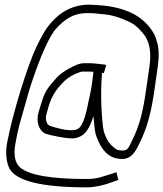

<svg xmlns="http://www.w3.org/2000/svg" viewBox="-20 -675 703 826"><path d="M382 -366 376 -317C372 -285 364 -256 358 -225C347 -169 334 -135 319 -123C306 -113 281 -112 244 -120C232 -123 189 -132 185 -141C178 -152 176 -164 178 -177C194 -239 204 -269 244 -313C259 -330 279 -346 306 -358C320 -364 330 -367 335 -367H360C367 -367 373 -367 382 -366ZM423 -398 386 -402C378 -403 372 -403 365 -403H340C329 -403 314 -399 296 -390C260 -373 234 -354 218 -334C171 -282 170 -271 146 -193C133 -149 150 -110 176 -100C202 -91 264 -80 281 -80C303 -78 322 -84 338 -96C355 -109 370 -136 382 -176C383 -159 388 -107 393 -93C407 -54 430 -5 480 6C533 18 555 -7 577 -52C613 -124 630 -187 645 -292L659 -390C665 -435 664 -473 653 -502C648 -523 637 -541 624 -557C579 -615 505 -647 399 -653L365 -655C285 -655 230 -617 187 -562C173 -544 157 -515 137 -474C100 -397 36 -194 11 -63C3 -20 6 18 20 49C49 104 160 131 354 131C386 131 424 123 464 108L489 99L481 66L457 74C419 84 404 95 351 95C202 95 107 79 67 46C44 26 37 -10 47 -61C52 -88 57 -114 64 -140L78 -189C91 -234 103 -281 119 -328C155 -434 187 -506 214 -543C244 -579 275 -602 305 -611C329 -620 368 -621 422 -614C457 -612 497 -600 542 -578C557 -571 575 -556 595 -532C623 -500 632 -452 623 -389L609 -292C596 -201 583 -139 547 -68C530 -34 530 -23 490 -29C484 -30 476 -35 467 -43C452 -55 440 -72 433 -92C431 -98 429 -103 427 -108L423 -129C414 -210 413 -288 419 -362L427 -360L437 -396Z"/></svg>

Font: Reckless Catfish
Style: It
Weight: 400
Foundry: Cannot Into Space Fonts
Version: Version 0.2894